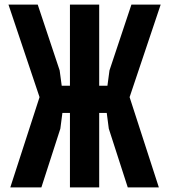

<svg xmlns="http://www.w3.org/2000/svg" viewBox="-20 -820 740 840"><path d="M539 0H675L547 -395L683 -800H555L459 -512L450 -445H414V-800H286V-445H250L241 -512L145 -800H17L153 -395L25 0H161L244 -257L253 -326H286V0H414V-326H447L456 -257Z"/></svg>

Font: Martian Mono Std Md
Style: Regular
Weight: 500
Monospace: yes
Designer: Roman Shamin
Foundry: Evil Martians
Version: Version 1.000